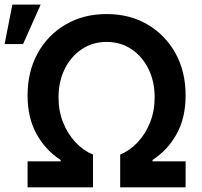

<svg xmlns="http://www.w3.org/2000/svg" viewBox="-37 -797 859 817"><path d="M80.3 0V-110.4H221.2V-116.1Q156.2 -158.4 118.3 -227.1Q80.3 -295.8 80.3 -391Q80.3 -492.5 123.4 -570.5Q166.5 -648.4 242.4 -692.8Q318.2 -737.2 416.5 -737.2Q514.9 -737.2 590.7 -692.8Q666.5 -648.4 709.7 -570.5Q752.8 -492.5 752.8 -391Q752.8 -295.8 714.8 -227.1Q676.8 -158.4 611.9 -116.1V-110.4H752.8V0H474.4V-139.2Q515.6 -156.2 548.8 -191.6Q582 -226.9 601.6 -275.9Q621.1 -324.9 621.1 -382.8Q621.1 -449.9 595 -503.2Q568.9 -556.5 522.7 -587.5Q476.6 -618.6 416.5 -618.6Q356.9 -618.6 310.7 -587.5Q264.6 -556.5 238.3 -503.2Q212 -449.9 212 -382.8Q212 -324.9 231.5 -275.9Q251.1 -226.9 284.3 -191.6Q317.5 -156.2 358.7 -139.2V0ZM-17.4 -609.4 15.6 -777.3H136L61.1 -609.4Z"/></svg>

Font: Inter UI Semi Bold
Style: Regular
Weight: 600
Designer: Rasmus Andersson
Foundry: rsms
Version: 3.2;8d6f07862